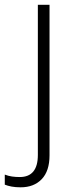

<svg xmlns="http://www.w3.org/2000/svg" viewBox="-72 -551 318 811"><path d="M15.1 240.2Q-6.3 240.2 -22.9 237.1Q-39.6 233.9 -51.8 229V186.5Q-36.6 192.4 -21.2 194.6Q-5.9 196.8 11.2 196.8Q87.9 196.8 87.9 103.5V-530.8H137.2V105Q137.2 171.4 104.2 205.8Q71.3 240.2 15.1 240.2Z"/></svg>

Font: Open Sans Light
Style: Regular
Weight: 300
Designer: Monotype Design Team
Foundry: Monotype Imaging Inc.
Version: Version 3.000; ttfautohint (v1.8.4)